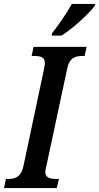

<svg xmlns="http://www.w3.org/2000/svg" viewBox="-38 -951 502 971"><path d="M223 -771H273C330 -806 413 -883 441 -921L444 -931H325C299 -883 257 -823 226 -784ZM-18 0H249L260 -46H249C216 -46 191 -51 191 -82C191 -91 195 -106 199 -123L301 -600C312 -660 344 -668 380 -668H390L400 -714H132L122 -668H132C166 -668 189 -663 189 -632C189 -626 187 -615 184 -599L81 -113C69 -54 37 -46 3 -46H-8Z"/></svg>

Font: Noto Serif Condensed Semi
Style: Italic
Weight: 600
Width: 3
Italic angle: -12°
Designer: Monotype Design Team
Foundry: Monotype Imaging Inc.
Version: Version 1.901